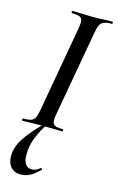

<svg xmlns="http://www.w3.org/2000/svg" viewBox="-135 -679 618 1008"><g transform="rotate(15 174.0 -175.0)"><path d="M23 -12Q52 -12 66 -17Q80 -22 87.5 -36.5Q95 -51 100 -81L182 -544Q186 -570 186 -576Q186 -598 173.5 -605.5Q161 -613 128 -613Q125 -613 125 -619Q125 -625 128 -625L173 -624Q211 -622 235 -622Q265 -622 303 -624L345 -625Q348 -625 348 -619Q348 -613 345 -613Q316 -613 301.5 -607Q287 -601 280 -586.5Q273 -572 268 -542L186 -81Q182 -62 182 -47Q182 -26 194.5 -19Q207 -12 240 -12Q242 -12 242 -6Q242 0 240 0Q213 0 197 -1L131 -2L69 -1Q52 0 23 0Q20 0 20 -6Q20 -12 23 -12ZM13 195Q13 145 44.5 97Q76 49 138 -13L148 -7Q119 40 104 81Q89 122 89 168Q89 198 100.5 216Q112 234 135 234Q159 234 180 215L182 214Q185 214 187 217.5Q189 221 187 223Q159 251 135.5 263Q112 275 85 275Q51 275 32 253Q13 231 13 195Z"/></g></svg>

Font: Cormorant Infant SemiBold
Style: Italic
Weight: 600
Italic angle: -10°
Designer: Christian Thalmann (Catharsis Fonts)
Foundry: Catharsis Fonts
Version: Version 4.000